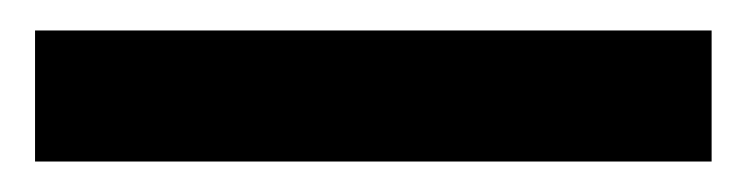

<svg xmlns="http://www.w3.org/2000/svg" viewBox="-20 34 490 126"><path d="M3 140V54H447V140Z"/></svg>

Font: TikTok Sans 24pt SemiBold
Style: Regular
Weight: 600
Version: Version 4.000